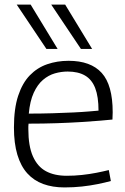

<svg xmlns="http://www.w3.org/2000/svg" viewBox="-20 -810 548 840"><path d="M262 10Q210 10 169 -5Q128 -20 99.5 -51.5Q71 -83 56 -133Q41 -183 41 -252Q41 -335 59.5 -391Q78 -447 110.5 -480.5Q143 -514 186.5 -529Q230 -544 280 -544Q377 -544 425 -491Q473 -438 473 -319Q473 -313 472.5 -303.5Q472 -294 472 -287Q453 -285 417.5 -282Q382 -279 334 -276Q286 -273 228 -271Q170 -269 105 -269Q104 -263 104 -257.5Q104 -252 104 -245Q104 -171 124 -126Q144 -81 181 -61Q218 -41 272 -41Q305 -41 338 -44.5Q371 -48 401.5 -54Q432 -60 456 -66L465 -18Q439 -11 407 -4.5Q375 2 338.5 6Q302 10 262 10ZM106 -313Q160 -313 209.5 -314.5Q259 -316 300.5 -318Q342 -320 370.5 -322.5Q399 -325 411 -326Q411 -387 396.5 -424.5Q382 -462 352 -479.5Q322 -497 276 -497Q248 -497 220 -489Q192 -481 168 -460.5Q144 -440 127.5 -404Q111 -368 106 -313ZM183 -596 53 -790H114L232 -596ZM334 -596 204 -790H265L383 -596Z"/></svg>

Font: Georama ExtraCondensed Thin Light
Style: Regular
Weight: 300
Version: Version 1.001